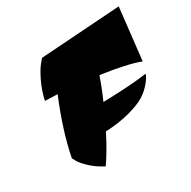

<svg xmlns="http://www.w3.org/2000/svg" viewBox="-132 -656 823 827"><g transform="rotate(-30 279.5 -242.5)"><path d="M80 -333Q91 -382 111.5 -423.5Q132 -465 147 -482L162 -500L559 -527L530 -270Q467 -294 339 -312Q319 -254 296 -203Q434 -207 492 -215L514 -218Q511 -203 490.5 -178.5Q470 -154 443 -137Q416 -120 363 -105.5Q310 -91 242 -88Q203 -11 166 42Q127 22 100 -4Q73 -30 65 -46L57 -61Q80 -181 142 -331Z"/></g></svg>

Font: Ceviche One
Style: Regular
Weight: 400
Version: Version 1.002